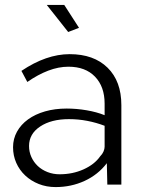

<svg xmlns="http://www.w3.org/2000/svg" viewBox="-20 -750 575 780"><path d="M170 -730H241L301 -637L257 -620ZM206 10Q169 10 137.5 -2.5Q106 -15 82.5 -37Q59 -59 46 -88.5Q33 -118 33 -152Q33 -186 49 -215Q65 -244 94 -265Q123 -286 163 -297.5Q203 -309 251 -309Q291 -309 332 -302Q373 -295 405 -282V-329Q405 -398 366 -438.5Q327 -479 258 -479Q218 -479 176 -463Q134 -447 91 -417L67 -462Q168 -530 263 -530Q361 -530 417 -475Q473 -420 473 -323V0H416L414 -87Q378 -40 323.5 -15Q269 10 206 10ZM222 -42Q275 -42 319.5 -62Q364 -82 387 -115Q396 -124 400.5 -134.5Q405 -145 405 -154V-239Q371 -252 334.5 -259Q298 -266 260 -266Q188 -266 143 -236Q98 -206 98 -157Q98 -133 107.5 -112Q117 -91 133.5 -75.5Q150 -60 173 -51Q196 -42 222 -42Z"/></svg>

Font: IngvarSans
Style: Regular
Weight: 400
Version: Version 1.000